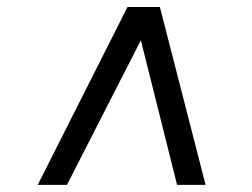

<svg xmlns="http://www.w3.org/2000/svg" viewBox="-20 -767 705 538"><path d="M167.6 -249H85.7L337.2 -747.3H428L556.1 -249H476.2L374.7 -654.2Z"/></svg>

Font: Merriweather Sans Variable Regular
Style: Italic
Weight: 300
Italic angle: -8°
Designer: Eben Sorkin
Foundry: Eben Sorkin
Version: Version 2.001